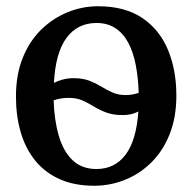

<svg xmlns="http://www.w3.org/2000/svg" viewBox="-20 -583 615 614"><path d="M281.5 11Q217 11 169.8 -10.5Q122.5 -32 91.8 -70.5Q61 -109 46 -161Q31 -213 31 -274Q31 -344.5 52.8 -398.2Q74.5 -452 112 -488.5Q149.5 -525 196.5 -544Q243.5 -563 293.5 -563Q379.5 -563 435 -525.5Q490.5 -488 517.2 -423.5Q544 -359 544 -277.5Q544 -207 522.2 -153Q500.5 -99 463 -62.5Q425.5 -26 378.5 -7.5Q331.5 11 281.5 11ZM288.5 -42.5Q347 -42.5 381.5 -88.2Q416 -134 422.5 -226.5Q412.5 -221 400 -218Q387.5 -215 372.5 -215Q341.5 -215 319.8 -223.2Q298 -231.5 280 -242.5Q262 -253.5 243.5 -261.8Q225 -270 200 -270Q186 -270 174 -268Q162 -266 151.5 -262Q153.5 -198.5 168 -148.8Q182.5 -99 212 -70.8Q241.5 -42.5 288.5 -42.5ZM382 -279Q393.5 -279 404 -281Q414.5 -283 423.5 -286Q422 -334 414.2 -374.8Q406.5 -415.5 390.5 -445.8Q374.5 -476 349.2 -492.8Q324 -509.5 288.5 -509.5Q228 -509.5 192.8 -462Q157.5 -414.5 152.5 -318Q165.5 -324.5 181.2 -328.8Q197 -333 215 -333Q245 -333 266 -324.8Q287 -316.5 304.5 -305.8Q322 -295 340.2 -287Q358.5 -279 382 -279Z"/></svg>

Font: Merriweather 36pt Medium
Style: Regular
Weight: 500
Version: Version 2.100